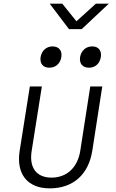

<svg xmlns="http://www.w3.org/2000/svg" viewBox="-20 -1025 640 1055"><path d="M359 -865H429L578 -1005H507L400 -908L322 -1005H253ZM469 -653C503 -653 528 -675 534 -711C540 -747 521 -770 487 -770C452 -770 426 -747 420 -711C415 -675 434 -653 469 -653ZM251 -653C285 -653 311 -675 317 -711C323 -747 303 -770 269 -770C235 -770 209 -747 203 -711C198 -675 217 -653 251 -653ZM253 10C381 10 466 -65 487 -196L542 -550H476L421 -196C406 -103 346 -49 263 -49C181 -49 139 -103 154 -196L210 -550H144L88 -196C68 -69 131 10 253 10Z"/></svg>

Font: JetBrains Mono ExtraLight
Style: Italic
Weight: 240
Italic angle: -9°
Monospace: yes
Designer: Philipp Nurullin, Konstantin Bulenkov
Foundry: JetBrains
Version: Version 2.305